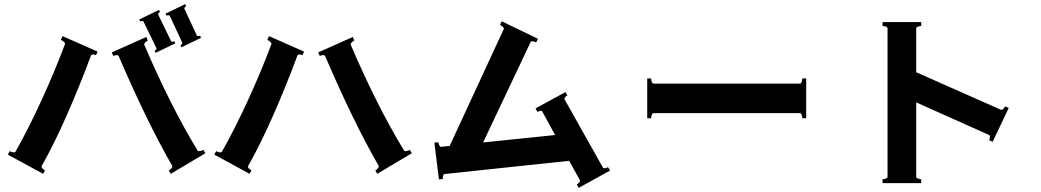

<svg xmlns="http://www.w3.org/2000/svg" viewBox="-20 -855 5040 930"><path d="M295 -643Q295 -648 288 -653.5Q281 -659 275 -662L283 -680L453 -605L445 -588Q439 -591 430 -591Q422 -591 421 -587Q366 -439 304 -298Q242 -157 182 -51Q181 -50 181 -48Q181 -43 186.5 -38Q192 -33 198 -30L189 -13L18 -106L27 -123Q37 -117 48 -117Q54 -117 55 -120Q117 -230 180.5 -368Q244 -506 295 -642ZM545 -588Q537 -588 529 -584L521 -601L689 -676L696 -658Q689 -655 683 -649Q677 -643 679 -638Q805 -343 937 -126Q939 -123 944 -123Q955 -123 965 -129L975 -113L807 -13L798 -29Q819 -44 814 -52Q692 -264 555 -583Q553 -588 545 -588ZM940 -680Q945 -680 949 -682L954 -672L859 -626L854 -636Q858 -638 861 -641.5Q864 -645 863 -648L802 -779Q801 -781 796 -781Q791 -781 787 -779L782 -789L877 -835L882 -825Q878 -823 875 -819.5Q872 -816 873 -813L934 -682Q935 -680 940 -680ZM815 -653Q821 -653 825 -655L829 -645L734 -599L729 -609Q733 -611 736 -614.5Q739 -618 738 -621L675 -751Q674 -753 669 -753Q663 -753 659 -751L655 -761L750 -807L755 -797Q751 -795 748 -791.5Q745 -788 746 -785L809 -655Q810 -653 815 -653Z M1295 -643Q1295 -648 1288 -653.5Q1281 -659 1275 -662L1283 -680L1453 -605L1445 -588Q1439 -591 1430 -591Q1422 -591 1421 -587Q1366 -439 1304 -298Q1242 -157 1182 -51Q1181 -50 1181 -48Q1181 -43 1186.5 -38Q1192 -33 1198 -30L1189 -13L1018 -106L1027 -123Q1037 -117 1048 -117Q1054 -117 1055 -120Q1117 -230 1180.5 -368Q1244 -506 1295 -642ZM1545 -588Q1537 -588 1529 -584L1521 -601L1689 -676L1696 -658Q1689 -655 1683 -649Q1677 -643 1679 -638Q1805 -343 1937 -126Q1939 -123 1944 -123Q1955 -123 1965 -129L1975 -113L1807 -13L1798 -29Q1819 -44 1814 -52Q1692 -264 1555 -583Q1553 -588 1545 -588Z M2935 -29 2783 55 2774 38Q2780 35 2785.5 29Q2791 23 2789 18L2737 -76L2133 -12Q2128 -11 2126 -3.5Q2124 4 2125 12L2106 14L2084 -164L2103 -166Q2104 -159 2108 -151Q2112 -143 2117 -144L2158 -148L2420 -714L2421 -717Q2421 -722 2402 -735L2410 -752L2586 -667L2577 -650Q2567 -655 2558 -655Q2551 -655 2550 -651L2320 -165L2669 -201L2607 -314Q2606 -318 2600 -318Q2593 -318 2583 -313L2574 -330L2719 -409L2728 -393Q2710 -381 2715 -373L2900 -44Q2901 -40 2908 -40Q2915 -40 2925 -45Z M3866 -475H3885V-282H3866Q3866 -290 3863 -298.5Q3860 -307 3855 -307H3145Q3140 -307 3137 -298.5Q3134 -290 3134 -282H3115V-475H3134Q3134 -467 3137 -458.5Q3140 -450 3145 -450H3855Q3860 -450 3863 -458.5Q3866 -467 3866 -475Z M4866 -332 4788 -168 4771 -176Q4775 -184 4775 -193Q4775 -200 4771 -201L4418 -359V2Q4418 7 4426.5 10Q4435 13 4442 13V32H4255V13Q4262 13 4270.5 10Q4279 7 4279 2V-718Q4279 -723 4270.5 -726Q4262 -729 4255 -729V-748H4442V-729Q4435 -729 4426.5 -726Q4418 -723 4418 -718V-505L4829 -323H4831Q4839 -323 4849 -340Z"/></svg>

Font: Aoboshi One
Style: Regular
Weight: 400
Designer: IKIMOJI
Foundry: Natsumi Matsuba
Version: Version 1.000; ttfautohint (v1.8.3)